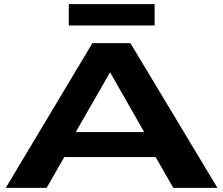

<svg xmlns="http://www.w3.org/2000/svg" viewBox="-20 -915 1086 935"><path d="M8 0 430 -705H615L1039 0H824L738 -150H293L207 0ZM349 -272H682L516 -563ZM315 -791V-895H733V-791Z"/></svg>

Font: Georama ExtraExtended SemiBold
Style: Regular
Weight: 600
Width: 8
Designer: Jean-Baptiste Levee
Foundry: Production Type
Version: Version 1.000